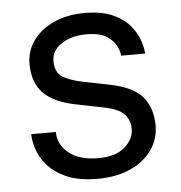

<svg xmlns="http://www.w3.org/2000/svg" viewBox="-45 -596 613 651"><g transform="rotate(-5 261.5 -271.0)"><path d="M458.8 -397.7H377.1Q377.1 -409.1 368.4 -428.6Q359.7 -448.2 335.8 -464.1Q311.8 -480.1 265.6 -480.1Q215.6 -480.1 181.3 -457.6Q147 -435 147 -399.9Q147 -361.5 170.6 -345.9Q194.2 -330.3 242.9 -320.3L328.1 -303.3Q411.6 -286.6 442.3 -247.9Q473 -209.2 473 -152Q473 -105.1 446.7 -68.2Q420.5 -31.2 373 -9.9Q325.6 11.4 262.1 11.4Q197.1 11.4 155.5 -7.3Q114 -25.9 90.9 -53.6Q67.8 -81.3 58.9 -110.1Q50.1 -138.8 50.4 -159.1H134.2Q134.2 -116.1 169.9 -87.2Q205.6 -58.2 270.6 -58.2Q329.2 -58.2 360.3 -85.4Q391.3 -112.6 391.3 -147.7Q391.3 -176.1 373.2 -196.7Q355.1 -217.3 305.4 -227.3L210.2 -246.4Q134.2 -261.7 99.8 -297.8Q65.3 -333.8 65.3 -395.6Q65.3 -441.8 91.4 -477.1Q117.5 -512.4 162.8 -532.5Q208.1 -552.6 265.6 -552.6Q326 -552.6 364 -534.6Q402 -516.7 422.4 -490.6Q442.8 -464.5 450.6 -438.9Q458.5 -413.4 458.8 -397.7Z"/></g></svg>

Font: Inter Zeller
Style: Regular
Weight: 400
Designer: Rasmus Andersson; Joe Bland
Foundry: zeller
Version: Version 3.015;git-dec3a8cb1